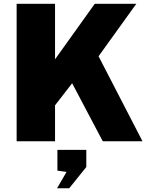

<svg xmlns="http://www.w3.org/2000/svg" viewBox="-20 -743 788 1010"><path d="M729.5 0H520.5L359.5 -305L269.5 -189V0H67.5V-723H269.5V-431L478.5 -723H697L498.5 -447ZM280 247.5 330 161.5 282 154.5V45.5H434V135.5L344 247.5Z"/></svg>

Font: Public Sans Black
Style: Regular
Weight: 900
Designer: The Public Sans Project Authors: Dan O. Williams and USWDS (Libre Franklin designed by Pablo Impallari and Rodrigo Fuenz
Version: Version 1.007